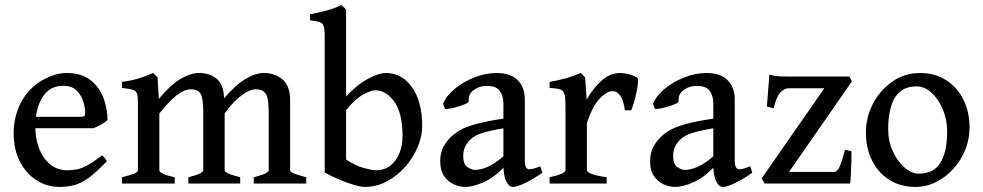

<svg xmlns="http://www.w3.org/2000/svg" viewBox="-20 -716 3835 749"><path d="M399.4 -248.5Q391.6 -239.7 375.5 -230.7Q359.4 -221.7 344.7 -215.8H81.5L82.5 -260.3H295.4Q305.7 -260.3 309.1 -263.7Q312.5 -267.1 312.5 -276.4Q312.5 -293.5 305.4 -318.1Q298.3 -342.8 279.8 -362.1Q261.2 -381.3 225.6 -381.3Q173.3 -381.3 145.5 -336.4Q117.7 -291.5 117.7 -221.7Q117.7 -175.3 132.6 -136.7Q147.5 -98.1 175.5 -75Q203.6 -51.8 242.7 -51.8Q261.7 -51.8 279.5 -55.2Q297.4 -58.6 320.6 -71Q343.8 -83.5 377.9 -109.9Q383.3 -106.9 389.2 -98.9Q395 -90.8 397 -87.4Q356.4 -44.4 326.9 -22.9Q297.4 -1.5 270.8 5.9Q244.1 13.2 211.4 13.2Q163.6 13.2 122.8 -12.7Q82 -38.6 57.6 -85.7Q33.2 -132.8 33.2 -196.3Q33.2 -256.8 58.1 -308.6Q83 -360.4 129.4 -393.1Q150.9 -408.2 180.9 -419.7Q210.9 -431.2 239.3 -431.2Q298.3 -431.2 333.5 -403.1Q368.7 -375 384 -333Q399.4 -291 399.4 -248.5Z M969.7 0V-24.4Q1002 -32.7 1015.1 -39.3Q1028.3 -45.9 1028.3 -51.8V-278.8Q1028.3 -334 1016.4 -350.8Q1004.4 -367.7 979 -367.7Q953.1 -367.7 920.9 -343Q888.7 -318.4 856.4 -273.4V-51.8Q856.4 -45.9 869.1 -39.8Q881.8 -33.7 917 -24.4V0H714.8V-24.4Q747.1 -32.7 760 -39.3Q772.9 -45.9 772.9 -51.8V-278.8Q772.9 -334 762.2 -350.8Q751.5 -367.7 725.1 -367.7Q698.7 -367.7 668 -343.3Q637.2 -318.8 601.6 -273.4V-51.8Q601.6 -37.1 661.6 -24.4V0H456.1V-24.4Q485.8 -32.2 502 -38.3Q518.1 -44.4 518.1 -51.8V-315.4Q518.1 -338.9 514.6 -350.1Q511.2 -361.3 498.3 -365.5Q485.4 -369.6 456.1 -373V-396.5Q495.1 -401.9 522.7 -410.6Q550.3 -419.4 577.6 -431.2L594.7 -414.1L599.6 -330.1Q643.6 -383.8 683.3 -407.5Q723.1 -431.2 755.4 -431.2Q797.9 -431.2 824.5 -409.4Q851.1 -387.7 853.5 -340.3L854 -332Q897 -383.3 936.5 -407.2Q976.1 -431.2 1009.3 -431.2Q1051.8 -431.2 1081.8 -406.2Q1111.8 -381.3 1111.8 -325.7V-51.8Q1111.8 -45.9 1125.7 -39.8Q1139.6 -33.7 1174.8 -24.4V0Z M1627 -223.6Q1627 -184.6 1609.6 -143.1Q1592.3 -101.6 1561.5 -66.2Q1530.8 -30.8 1490 -8.8Q1449.2 13.2 1402.3 13.2Q1382.3 13.2 1338.6 -2Q1294.9 -17.1 1246.6 -43V-576.7Q1246.6 -603 1242.4 -614.7Q1238.3 -626.5 1226.1 -630.1Q1213.9 -633.8 1189.5 -636.7V-660.2Q1224.1 -667 1253.7 -674.8Q1283.2 -682.6 1312 -696.3Q1316.9 -691.9 1321.3 -687.7Q1325.7 -683.6 1330.1 -679.2V-339.8Q1375 -387.7 1417 -409.4Q1459 -431.2 1484.9 -431.2Q1547.9 -431.2 1587.4 -375.5Q1627 -319.8 1627 -223.6ZM1550.3 -184.6Q1550.3 -274.4 1518.3 -319.1Q1486.3 -363.8 1443.8 -363.8Q1427.7 -363.8 1396.7 -347.2Q1365.7 -330.6 1330.1 -286.1V-93.8Q1365.7 -69.8 1398.7 -60.8Q1431.6 -51.8 1446.3 -51.8Q1480.5 -51.8 1503.7 -70.6Q1526.9 -89.4 1538.6 -119.6Q1550.3 -149.9 1550.3 -184.6Z M2095.7 -42Q2057.6 -15.6 2026.9 -1.2Q1996.1 13.2 1981.9 13.2Q1964.8 13.2 1954.3 -10Q1943.8 -33.2 1943.8 -73.2V-312.5Q1943.8 -341.8 1929.4 -361.8Q1915 -381.8 1875 -380.9Q1849.1 -380.4 1827.4 -364.3Q1805.7 -348.1 1808.6 -321.3Q1809.1 -316.9 1797.1 -311.3Q1785.2 -305.7 1768.3 -300.5Q1751.5 -295.4 1736.6 -292.7Q1721.7 -290 1715.8 -291.5L1708.5 -311.5Q1722.2 -343.8 1755.6 -370.8Q1789.1 -397.9 1832 -414.6Q1875 -431.2 1917.5 -431.2Q1971.7 -431.2 1999.5 -403.3Q2027.3 -375.5 2027.3 -329.1V-90.3Q2027.3 -55.7 2044.9 -55.7Q2051.8 -55.7 2061 -57.9Q2070.3 -60.1 2087.9 -67.4ZM1948.2 -216.3Q1901.9 -208.5 1875.7 -201.4Q1849.6 -194.3 1835.9 -186.8Q1822.3 -179.2 1813 -169.9Q1801.3 -157.7 1794.2 -142.8Q1787.1 -127.9 1787.1 -107.9Q1787.1 -74.2 1804 -63.7Q1820.8 -53.2 1832.5 -53.2Q1856.4 -53.2 1884.5 -65.9Q1912.6 -78.6 1948.2 -109.9L1951.7 -69.8Q1909.7 -24.4 1867.7 -5.6Q1825.7 13.2 1795.4 13.2Q1772.5 13.2 1749.8 2.9Q1727.1 -7.3 1712.2 -29.3Q1697.3 -51.3 1697.3 -86.4Q1697.3 -118.7 1708.7 -140.9Q1720.2 -163.1 1736.8 -179.7Q1751.5 -194.3 1772.9 -207.3Q1794.4 -220.2 1835.2 -231.7Q1876 -243.2 1948.2 -253.9Z M2465.8 -413.1Q2469.7 -410.6 2468.8 -395.3Q2467.8 -379.9 2463.6 -359.1Q2459.5 -338.4 2453.6 -318.1Q2447.8 -297.9 2442.4 -285.6H2417.5Q2408.7 -360.4 2367.7 -360.4Q2348.6 -360.4 2320.8 -333Q2293 -305.7 2269.5 -236.3V-51.8Q2269.5 -45.4 2286.9 -38.1Q2304.2 -30.8 2346.7 -24.4V0H2124V-24.4Q2186 -38.1 2186 -51.8V-304.2Q2186 -333.5 2182.9 -345.2Q2179.7 -356.9 2175.3 -360.8Q2169.4 -366.7 2159.2 -369.1Q2148.9 -371.6 2124 -373V-396.5Q2161.1 -403.3 2189.2 -411.1Q2217.3 -418.9 2245.6 -431.2L2262.7 -414.1L2268.6 -327.1Q2292.5 -370.6 2326.2 -400.9Q2359.9 -431.2 2398.4 -431.2Q2414.1 -431.2 2431.9 -426.8Q2449.7 -422.4 2465.8 -413.1Z M2914.6 -42Q2876.5 -15.6 2845.7 -1.2Q2814.9 13.2 2800.8 13.2Q2783.7 13.2 2773.2 -10Q2762.7 -33.2 2762.7 -73.2V-312.5Q2762.7 -341.8 2748.3 -361.8Q2733.9 -381.8 2693.8 -380.9Q2668 -380.4 2646.2 -364.3Q2624.5 -348.1 2627.4 -321.3Q2627.9 -316.9 2616 -311.3Q2604 -305.7 2587.2 -300.5Q2570.3 -295.4 2555.4 -292.7Q2540.5 -290 2534.7 -291.5L2527.3 -311.5Q2541 -343.8 2574.5 -370.8Q2607.9 -397.9 2650.9 -414.6Q2693.8 -431.2 2736.3 -431.2Q2790.5 -431.2 2818.4 -403.3Q2846.2 -375.5 2846.2 -329.1V-90.3Q2846.2 -55.7 2863.8 -55.7Q2870.6 -55.7 2879.9 -57.9Q2889.2 -60.1 2906.7 -67.4ZM2767.1 -216.3Q2720.7 -208.5 2694.6 -201.4Q2668.5 -194.3 2654.8 -186.8Q2641.1 -179.2 2631.8 -169.9Q2620.1 -157.7 2613 -142.8Q2606 -127.9 2606 -107.9Q2606 -74.2 2622.8 -63.7Q2639.6 -53.2 2651.4 -53.2Q2675.3 -53.2 2703.4 -65.9Q2731.4 -78.6 2767.1 -109.9L2770.5 -69.8Q2728.5 -24.4 2686.5 -5.6Q2644.5 13.2 2614.3 13.2Q2591.3 13.2 2568.6 2.9Q2545.9 -7.3 2531 -29.3Q2516.1 -51.3 2516.1 -86.4Q2516.1 -118.7 2527.6 -140.9Q2539.1 -163.1 2555.7 -179.7Q2570.3 -194.3 2591.8 -207.3Q2613.3 -220.2 2654.1 -231.7Q2694.8 -243.2 2767.1 -253.9Z M3301.8 -126Q3301.8 -106.9 3301 -81.5Q3300.3 -56.2 3299.1 -33.4Q3297.9 -10.7 3296.4 0H2962.9L2951.2 -20L3195.8 -371.6H3056.2Q3039.1 -371.6 3023.7 -354.7Q3008.3 -337.9 2998 -293.5L2971.7 -300.3L2981.4 -424.8Q3001 -419.4 3016.1 -418.5Q3031.2 -417.5 3060.1 -417.5H3293.5L3303.2 -398.4L3058.1 -45.4H3233.4Q3246.6 -45.4 3255.9 -66.7Q3265.1 -87.9 3276.4 -131.8Z M3762.2 -217.8Q3762.2 -172.9 3745.4 -131.3Q3728.5 -89.8 3699.2 -57.4Q3669.9 -24.9 3631.8 -5.9Q3593.8 13.2 3551.3 13.2Q3492.7 13.2 3449.2 -14.4Q3405.8 -42 3381.8 -90.1Q3357.9 -138.2 3357.9 -199.2Q3357.9 -258.8 3385.7 -311.8Q3413.6 -364.7 3461.4 -397.9Q3509.3 -431.2 3568.8 -431.2Q3627.4 -431.2 3670.9 -403.3Q3714.4 -375.5 3738.3 -327.4Q3762.2 -279.3 3762.2 -217.8ZM3674.8 -201.7Q3674.8 -249 3658 -289.3Q3641.1 -329.6 3614 -354.2Q3586.9 -378.9 3556.2 -378.9Q3513.7 -378.9 3489.5 -356.9Q3465.3 -335 3455.1 -297.4Q3444.8 -259.8 3444.8 -212.4Q3444.8 -165 3463.1 -125.5Q3481.4 -85.9 3508.8 -62.3Q3536.1 -38.6 3564 -38.6Q3623.5 -38.6 3649.2 -82Q3674.8 -125.5 3674.8 -201.7Z"/></svg>

Font: Dai Banna SIL
Style: Regular
Weight: 400
Designer: Victor Gaultney
Foundry: SIL International
Version: Version 4.000